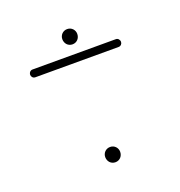

<svg xmlns="http://www.w3.org/2000/svg" viewBox="-88 -498 545 580"><g transform="rotate(-20 185.0 -208.0)"><path d="M188 -422C174 -422 164 -411 164 -398C164 -384 174 -373 188 -373C202 -373 212 -384 212 -398C212 -411 202 -422 188 -422ZM188 -43C174 -43 164 -32 164 -19C164 -5 174 6 188 6C202 6 212 -5 212 -19C212 -32 202 -43 188 -43ZM48 -318H316C323 -318 328 -324 328 -330C328 -337 323 -343 316 -343H48C41 -343 36 -337 36 -330C36 -324 41 -318 48 -318Z"/></g></svg>

Font: LS
Style: Light
Weight: 300
Designer: BSozoo
Foundry: BSozoo
Version: Version 001.000